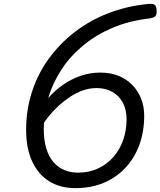

<svg xmlns="http://www.w3.org/2000/svg" viewBox="-20 -953 829 992"><path d="M369 19Q291 19 234 -16.5Q177 -52 146 -119.5Q115 -187 115 -282Q115 -385 145 -478Q175 -571 231.5 -649Q288 -727 365.5 -787Q443 -847 538 -884Q633 -921 740 -932Q765 -935 776.5 -929.5Q788 -924 789 -901Q791 -875 781 -867.5Q771 -860 747 -857Q646 -845 562 -809.5Q478 -774 411.5 -719.5Q345 -665 299.5 -596.5Q254 -528 230 -449.5Q206 -371 206 -288Q206 -230 219 -186.5Q232 -143 256 -115.5Q280 -88 312 -74.5Q344 -61 383 -61Q440 -61 486.5 -82.5Q533 -104 566 -142Q599 -180 616.5 -230Q634 -280 634 -336Q634 -385 615 -421.5Q596 -458 561 -478Q526 -498 479 -498Q443 -498 408.5 -486Q374 -474 342.5 -453Q311 -432 283 -406.5Q255 -381 232.5 -353Q210 -325 194 -299L165 -358Q193 -406 228.5 -446Q264 -486 306.5 -515.5Q349 -545 397.5 -561.5Q446 -578 498 -578Q550 -578 591.5 -561.5Q633 -545 663 -514.5Q693 -484 709 -443.5Q725 -403 725 -355Q725 -273 700 -204.5Q675 -136 627.5 -85.5Q580 -35 515 -8Q450 19 369 19Z"/></svg>

Font: Playwrite DE LA
Style: Regular
Weight: 400
Designer: Veronika Burian, José Scaglione
Foundry: TypeTogether
Version: Version 1.002